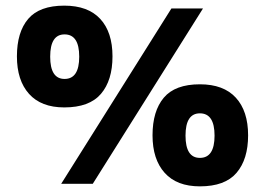

<svg xmlns="http://www.w3.org/2000/svg" viewBox="-20 -652 939 681"><path d="M208 -271Q126 -271 83 -319Q40 -367 40 -452Q40 -538 80 -585Q120 -632 208 -632Q292 -632 335.5 -585Q379 -538 379 -452Q379 -367 338 -319Q297 -271 208 -271ZM588 -622H700L309 0H197ZM209 -372Q261 -372 261 -451Q261 -530 209 -530Q158 -530 158 -451Q158 -372 209 -372ZM689 9Q607 9 564 -39Q521 -87 521 -172Q521 -258 561 -305.5Q601 -353 689 -353Q773 -353 816.5 -305.5Q860 -258 860 -172Q860 -87 819 -39Q778 9 689 9ZM689 -92Q741 -92 741 -171Q741 -250 689 -250Q638 -250 638 -171Q638 -92 689 -92Z"/></svg>

Font: Noto Sans Bengali
Style: Bold
Weight: 700
Designer: Jelle Bosma - Monotype Design Team
Foundry: Monotype Imaging Inc.
Version: Version 2.003; ttfautohint (v1.8.4.7-5d5b)